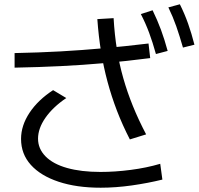

<svg xmlns="http://www.w3.org/2000/svg" viewBox="-20 -871 923 892"><path d="M77.8 -225.6Q77.8 -287.8 117.2 -347.2Q156.7 -406.7 226.7 -452.2L287.8 -415.6Q225.6 -373.3 191.1 -323.9Q156.7 -274.4 156.7 -226.7Q156.7 -180 191.7 -144.4Q226.7 -108.9 291.7 -90.6Q356.7 -72.2 446.7 -72.2Q514.4 -72.2 587.2 -81.7Q660 -91.1 724.4 -110L734.4 -36.7Q666.7 -20 591.7 -9.4Q516.7 1.1 447.8 1.1Q335.6 1.1 252.2 -26.7Q168.9 -54.4 123.3 -105Q77.8 -155.6 77.8 -225.6ZM47.8 -624.4Q161.1 -626.7 260.6 -632.2Q360 -637.8 459.4 -646.7Q558.9 -655.6 670 -668.9L677.8 -601.1Q565.6 -586.7 465 -577.8Q364.4 -568.9 263.3 -563.9Q162.2 -558.9 47.8 -556.7ZM583.3 -223.3Q548.9 -290 523.3 -356.7Q497.8 -423.3 479.4 -491.7Q461.1 -560 449.4 -631.7Q437.8 -703.3 432.2 -782.2L507.8 -786.7Q512.2 -710 523.3 -641.1Q534.4 -572.2 552.8 -507.8Q571.1 -443.3 597.2 -378.9Q623.3 -314.4 658.9 -246.7ZM704.4 -620Q688.9 -675.6 672.8 -718.9Q656.7 -762.2 634.4 -805.6L688.9 -823.3Q711.1 -777.8 727.8 -732.8Q744.4 -687.8 758.9 -634.4ZM830 -650Q814.4 -704.4 798.9 -748.9Q783.3 -793.3 762.2 -836.7L815.6 -851.1Q837.8 -806.7 853.9 -761.1Q870 -715.6 883.3 -663.3Z"/></svg>

Font: Paperlogy 4 Regular
Style: Regular
Weight: 400
Designer: redesigned by Lee Juim, glyphs from Gmarket Sans & Montserrat
Foundry: PT&
Version: Version 1.001